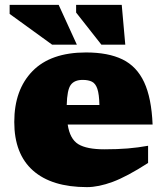

<svg xmlns="http://www.w3.org/2000/svg" viewBox="-20 -752 681 787"><path d="M332.5 -537Q423.5 -537 482 -508.5Q540.5 -480 570.8 -415.2Q601 -350.5 605.5 -241.5H257.5Q266.5 -182 301 -161Q335.5 -140 407.5 -140Q461 -140 503.5 -143.5Q546 -147 587 -154.5V-84Q500 -28 441.8 -6.5Q383.5 15 336.5 15Q192 15 115.2 -53Q38.5 -121 38.5 -252Q38.5 -384 113.2 -460.5Q188 -537 332.5 -537ZM319 -424.5Q285 -424.5 270 -404Q255 -383.5 253.5 -321.5H387.5Q386.5 -366 379 -388Q371.5 -410 356.8 -417.2Q342 -424.5 319 -424.5ZM295 -569H193.5L19.5 -695V-732H220.5ZM493.5 -569H395.5L292 -700.5V-732H479Z"/></svg>

Font: Newsreader Caption ExtraBold
Style: Regular
Weight: 800
Designer: Hugues Gentile
Foundry: Production Type
Version: Version 1.001